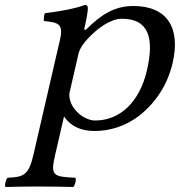

<svg xmlns="http://www.w3.org/2000/svg" viewBox="-50 -514 719 768"><path d="M303.6 -362C341.2 -401.5 392.4 -439 437.4 -439C547 -439 566.9 -359 537.8 -233C508.5 -106 430.4 -32 330.4 -32C284.1 -32 222.7 -83 227.6 -141L264 -299C269.3 -322 287.6 -345.3 303.6 -362ZM287.6 -401C295.2 -434 303.2 -473 301 -485C300.1 -490 299 -494 290 -494C256.3 -482 208.7 -471 129.4 -461C125.8 -454 124.9 -437 125.3 -430C183.9 -424 204.7 -419 189.7 -354L83.5 106C64.4 189 42.2 194 -19.5 197C-26.9 203 -32.6 228 -28 234C14.2 233 49.3 232 98.4 232C155 232 200.2 233 243 234C250.4 228 256.1 203 251.5 197C161.4 193 151.5 188.6 170.5 106L206.1 -48C230 -13 268.7 10 327.7 10C389.7 10 452.1 -9 508 -52C571.8 -103 619.9 -173 640.7 -263C672.2 -399.5 621.7 -490 483.1 -490C406.7 -490 352.2 -453.5 295.7 -397C291.6 -393 285.7 -393 287.6 -401Z"/></svg>

Font: Linux Libertine Mono O
Style: Mono Oblique
Weight: 400
Italic angle: -13°
Designer: Philipp H. Poll
Foundry: Philipp H. Poll
Version: Version 5.1.7